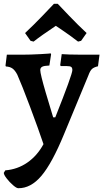

<svg xmlns="http://www.w3.org/2000/svg" viewBox="-43 -750 544 1011"><path d="M338 -381Q338 -393 332 -397.5Q326 -402 309 -402H277L274 -407L282 -465Q292 -464 322 -463Q352 -462 388 -462H481L473 -401Q451 -396 441 -386.5Q431 -377 422 -352L294 -43Q231 110 175 176Q119 242 53 241Q44 241 25.5 225Q7 209 -8 189.5Q-23 170 -23 160L-15 147Q49 142 101 106Q153 70 186 9Q159 -71 115.5 -187Q72 -303 48 -357Q36 -380 22.5 -389.5Q9 -399 -12 -400L-14 -405L-7 -462H71Q116 -462 170 -465Q224 -468 224 -469L226 -464L217 -405Q189 -404 179 -398.5Q169 -393 169 -381Q169 -361 197.5 -263.5Q226 -166 237 -132H248Q338 -358 338 -381ZM241 -730H261Q275 -715 321.5 -666.5Q368 -618 413 -576L384 -535L368 -531Q327 -563 272 -600L251 -614Q173 -562 134 -531L118 -535L89 -576Q134 -618 180.5 -666.5Q227 -715 241 -730Z"/></svg>

Font: Sahitya
Style: Bold
Weight: 700
Designer: Juan Pablo del Peral
Foundry: Juan Pablo del Peral (http://www.huertatipografica.com)
Version: Version 1.001;PS 001.000;hotconv 1.0.70;makeotf.lib2.5.58329